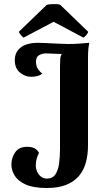

<svg xmlns="http://www.w3.org/2000/svg" viewBox="-20 -926 539 960"><path d="M214 14Q148 14 109.5 -3Q71 -20 54 -47Q37 -74 37 -103Q37 -137 56 -164.5Q75 -192 116 -192Q138 -192 152 -185Q166 -178 175 -162Q167 -146 163 -131Q159 -116 159 -99Q159 -82 166 -67Q173 -52 185.5 -42.5Q198 -33 214 -33Q243 -33 257 -54Q271 -75 275.5 -109Q280 -143 280 -182V-591Q280 -611 281 -628.5Q282 -646 289 -656Q273 -657 248 -657.5Q223 -658 210 -659Q192 -659 176 -650.5Q160 -642 160 -618Q160 -595 170 -580.5Q180 -566 192 -558Q182 -550 167.5 -546Q153 -542 136 -542Q106 -542 80 -563Q54 -584 54 -625Q54 -666 84 -689Q114 -712 172 -712Q192 -712 214.5 -710.5Q237 -709 263.5 -708Q290 -707 321 -706Q350 -706 377.5 -708Q405 -710 426 -712Q424 -701 422 -683.5Q420 -666 420 -633V-199Q420 -153 409.5 -114Q399 -75 375 -46.5Q351 -18 311.5 -2Q272 14 214 14ZM282 -901 421 -767Q421 -763 412.5 -752Q404 -741 397 -738L248 -817L98 -738Q92 -741 83.5 -752Q75 -763 74 -767L213 -901Q219 -904 233.5 -905Q248 -906 262 -905.5Q276 -905 282 -901Z"/></svg>

Font: Arima Thin
Style: Regular
Weight: 100
Designer: Joana Correia and Natanael Gama
Foundry: NDISCOVER
Version: Version 1.101;gftools[0.9.23]